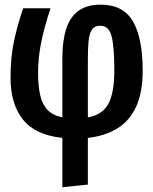

<svg xmlns="http://www.w3.org/2000/svg" viewBox="-20 -564 640 802"><path d="M401 -544.5Q494.5 -544.5 535.2 -474.8Q576 -405 576 -269Q576 -177.5 548.5 -118Q521 -58.5 469.5 -27.2Q418 4 347 12V207L240.5 218V12Q127 0 75.5 -65Q24 -130 24 -239.5Q24 -329.5 40.5 -401.8Q57 -474 77 -529.5H191Q165 -451 152 -386.2Q139 -321.5 139 -261Q139 -205 148 -166Q157 -127 179.2 -104.2Q201.5 -81.5 240.5 -74V-322Q240.5 -393.5 256.5 -443.2Q272.5 -493 307.8 -518.8Q343 -544.5 401 -544.5ZM399 -456.5Q374.5 -456.5 363.5 -439.2Q352.5 -422 349.8 -390.5Q347 -359 347 -316V-73.5Q408.5 -84.5 433 -131Q457.5 -177.5 457.5 -268.5Q457.5 -371 445.8 -413.8Q434 -456.5 399 -456.5Z"/></svg>

Font: Fira Code Light SemiBold
Style: Regular
Weight: 600
Monospace: yes
Version: Version 5.002